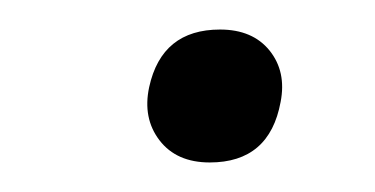

<svg xmlns="http://www.w3.org/2000/svg" viewBox="-20 -394 254 130"><path d="M122 -284Q99.5 -284 88 -299Q76.5 -314 81 -335Q89.5 -374 129 -374Q151 -374 162.5 -359.8Q174 -345.5 170 -325Q162.5 -284 122 -284Z"/></svg>

Font: Commissioner Thin
Style: Italic
Weight: 100
Italic angle: -12°
Designer: Kostas Bartsokas
Foundry: Kostas Bartsokas
Version: Version 1.000; ttfautohint (v1.8.3)